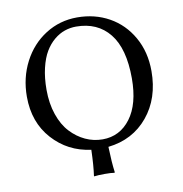

<svg xmlns="http://www.w3.org/2000/svg" viewBox="-87 -739 915 962"><g transform="rotate(-10 370.5 -258.5)"><path d="M323.7 7.3Q206.5 -7.8 129.2 -93.8Q51.8 -179.7 51.8 -310.1Q51.8 -406.7 93.3 -486.6Q134.8 -566.4 207.3 -612.3Q279.8 -658.2 368.2 -658.2Q458 -658.2 530.8 -617.7Q603.5 -577.1 646.2 -501.7Q689 -426.3 689 -329.1Q689 -190.4 612.8 -98.4Q536.6 -6.3 410.6 7.8Q413.1 89.4 419.9 138.2L418 141.1Q401.4 138.2 367.2 138.2Q351.6 138.2 338.6 138.9Q325.7 139.6 320.3 140.6L314.9 141.1L314 138.2Q321.3 87.9 323.7 7.3ZM355 -613.8Q325.2 -613.8 297.1 -604.2Q269 -594.7 242.9 -573Q216.8 -551.3 197.5 -519Q178.2 -486.8 166.5 -437.5Q154.8 -388.2 154.8 -327.1Q154.8 -257.3 174.3 -200.7Q193.8 -144 227.1 -108.4Q260.3 -72.8 301.8 -53.5Q343.3 -34.2 389.2 -34.2Q477.1 -34.2 531.5 -106.7Q585.9 -179.2 585.9 -310.1Q585.9 -461.9 524.9 -537.8Q463.9 -613.8 355 -613.8Z"/></g></svg>

Font: Linux Biolinum
Style: Regular
Weight: 400
Designer: Philipp H. Poll
Foundry: Philipp H. Poll
Version: Version 0.6.4